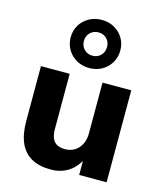

<svg xmlns="http://www.w3.org/2000/svg" viewBox="-120 -895 844 994"><g transform="rotate(15 302.0 -397.5)"><path d="M245 11Q183 11 141.5 -12.5Q100 -36 79.5 -82.5Q59 -129 59 -199V-493H213V-198Q213 -169 221 -149Q229 -129 246 -119.5Q263 -110 290 -110Q319 -110 341 -123.5Q363 -137 376 -162Q389 -187 389 -220V-493H543V0H396V-97H407Q384 -45 343 -17Q302 11 245 11ZM302 -548Q265 -548 234.5 -565Q204 -582 186.5 -611.5Q169 -641 169 -677Q169 -714 186.5 -743Q204 -772 234.5 -789Q265 -806 302 -806Q340 -806 370 -789Q400 -772 417.5 -743Q435 -714 435 -677Q435 -641 417.5 -611.5Q400 -582 370 -565Q340 -548 302 -548ZM302 -614Q329 -614 346.5 -632Q364 -650 364 -677Q364 -704 346.5 -721.5Q329 -739 302 -739Q276 -739 258 -721.5Q240 -704 240 -677Q240 -650 257.5 -632Q275 -614 302 -614Z"/></g></svg>

Font: Nunito Sans 11pt ExtraBold
Style: Regular
Weight: 800
Version: Version 3.101;gftools[0.9.27]